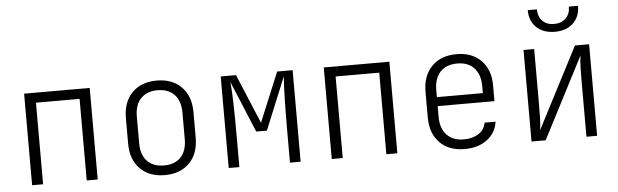

<svg xmlns="http://www.w3.org/2000/svg" viewBox="-49 -962 3699 1149"><g transform="rotate(-5 1800.0 -387.5)"><path d="M103 0V-550H497V0H431V-490H169V0Z M900 9Q807 9 752 -46.5Q697 -102 697 -199V-351Q697 -448 752 -503.5Q807 -559 900 -559Q993 -559 1048 -503.5Q1103 -448 1103 -351V-199Q1103 -102 1048 -46.5Q993 9 900 9ZM900 -49Q965 -49 1001 -87Q1037 -125 1037 -195V-355Q1037 -425 1000.5 -463Q964 -501 900 -501Q836 -501 799.5 -463Q763 -425 763 -355V-195Q763 -125 799 -87Q835 -49 900 -49Z M1284 0V-550H1376L1500 -253L1623 -550H1716V0H1652V-190Q1652 -293 1654 -379Q1656 -465 1660 -517L1531 -203H1467L1339 -511Q1344 -462 1346 -379Q1348 -296 1348 -190V0Z M1903 0V-550H2297V0H2231V-490H1969V0Z M2701 10Q2606 10 2551.5 -46Q2497 -102 2497 -198V-352Q2497 -448 2552 -504Q2607 -560 2701 -560Q2794 -560 2848.5 -504.5Q2903 -449 2903 -356V-260H2562V-194Q2562 -127 2598.5 -87.5Q2635 -48 2701 -48Q2754 -48 2790 -71.5Q2826 -95 2833 -137H2899Q2889 -69 2835.5 -29.5Q2782 10 2701 10ZM2562 -314H2838V-356Q2838 -425 2802 -464.5Q2766 -504 2701 -504Q2634 -504 2598 -465Q2562 -426 2562 -356Z M3103 0V-550H3167V-222Q3167 -181 3166 -136Q3165 -91 3160 -63L3412 -550H3497V0H3433V-329Q3433 -369 3434 -414Q3435 -459 3440 -488L3188 0ZM3300 -642Q3231 -642 3190 -681Q3149 -720 3149 -785H3204Q3204 -741 3230 -715Q3256 -689 3299 -689Q3343 -689 3369.5 -715Q3396 -741 3396 -785H3451Q3451 -720 3410 -681Q3369 -642 3300 -642Z"/></g></svg>

Font: JetBrains Mono NL ExtraLight
Style: Regular
Weight: 200
Designer: Philipp Nurullin, Konstantin Bulenkov
Foundry: JetBrains
Version: Version 2.304; ttfautohint (v1.8.4.7-5d5b)